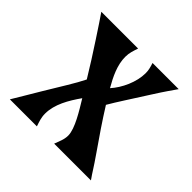

<svg xmlns="http://www.w3.org/2000/svg" viewBox="-132 -621 748 748"><g transform="rotate(45 242.5 -246.5)"><path d="M389.2 -401.4C424.8 -457.5 430.2 -462.9 450.7 -493.2H306.6C312.5 -475.1 315.9 -461.9 315.9 -446.3C315.9 -396.5 290 -341.3 258.8 -306.6C235.4 -347.2 214.4 -390.1 214.4 -435.1C214.4 -457.5 220.7 -473.6 227.1 -493.2H24.4C46.4 -460.9 49.8 -456.1 85.9 -400.9C114.3 -357.9 144 -311 170.9 -266.6C151.9 -227.5 117.2 -173.3 80.1 -111.3C46.4 -55.2 33.2 -31.7 13.7 0H162.6C156.2 -19.5 149.9 -35.6 149.9 -57.6C149.9 -108.9 178.7 -158.2 210 -202.6C235.8 -160.2 274.4 -99.1 274.4 -61C274.4 -37.6 264.6 -20 257.8 0H460.4C439.5 -29.3 437 -37.1 398.9 -91.8C364.3 -141.1 325.7 -197.8 293.5 -249.5C317.4 -290.5 342.8 -328.1 389.2 -401.4Z"/></g></svg>

Font: Amarante
Style: Regular
Weight: 400
Designer: Karolina Lach
Foundry: Sorkin Type Co.
Version: Version 1.001